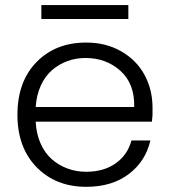

<svg xmlns="http://www.w3.org/2000/svg" viewBox="-20 -720 662 748"><path d="M313 -494.1Q275.9 -494.1 242.4 -481.9Q209 -469.7 182.4 -446.5Q155.8 -423.3 138.9 -386.5Q122.1 -349.6 119.1 -303.2H502.9Q504.9 -394 449.2 -444.1Q393.6 -494.1 313 -494.1ZM47.9 -272.9Q47.9 -401.9 122.1 -478Q196.3 -554.2 315.9 -554.2Q393.6 -554.2 453.1 -519.5Q512.7 -484.9 543.5 -427.5Q574.2 -370.1 574.2 -300.8V-272Q574.2 -268.1 571.8 -246.1H119.1Q121.1 -199.7 137.7 -161.9Q154.3 -124 181.4 -100.1Q208.5 -76.2 242.9 -63.5Q277.3 -50.8 315.9 -50.8Q384.3 -50.8 430.7 -83.7Q477.1 -116.7 492.2 -172.9H565.9Q547.4 -91.8 481.9 -42Q416.5 7.8 315.9 7.8Q197.3 7.8 122.6 -68.6Q47.9 -145 47.9 -272.9ZM141.1 -646V-700.2H480V-646Z"/></svg>

Font: PoppinsZ Light
Style: Regular
Weight: 300
Designer: Ninad Kale (Devanagari), Jonny Pinhorn (Latin)
Foundry: Indian Type Foundry
Version: Version 3.002;FEAKit 1.0